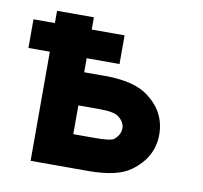

<svg xmlns="http://www.w3.org/2000/svg" viewBox="-65 -607 717 677"><g transform="rotate(10 293.0 -268.5)"><path d="M218.3 -221.7V-118.7H293.9Q352.1 -118.7 363.3 -127.4Q385.3 -145.5 385.3 -169.4Q385.3 -190.9 362.8 -208.5Q346.2 -221.7 293.9 -221.7ZM86.4 0V-390.6H9.8V-493.2H86.4V-537.1H218.3V-493.2H335.9V-390.6H218.3V-340.3H293.5Q397 -340.3 448.2 -301.8Q517.1 -250.5 517.1 -169.4Q517.1 -87.4 443.4 -34.2Q396 0 293.5 0Z"/></g></svg>

Font: Consola Mono
Style: Bold
Weight: 700
Monospace: yes
Designer: Wojciech Kalinowski "wmk69" (wmk69@o2.pl)
Foundry: Wojciech Kalinowski "wmk69" (wmk69@o2.pl)
Version: Version 2.1.0